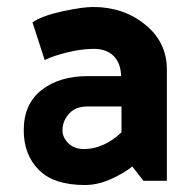

<svg xmlns="http://www.w3.org/2000/svg" viewBox="-20 -518 556 550"><path d="M159 -145Q159 -124 176 -107.5Q193 -91 221 -91Q248 -91 275.5 -103Q303 -115 328 -139V-213H230Q196 -213 177.5 -192Q159 -171 159 -145ZM223 12Q134 12 91 -31.5Q48 -75 48 -145Q48 -220 99 -260Q150 -300 232 -300H327Q326 -337 305.5 -357.5Q285 -378 249 -378Q215 -378 175 -368.5Q135 -359 108 -346L73 -454Q101 -473 158.5 -485.5Q216 -498 247 -498Q334 -498 396 -447.5Q458 -397 458 -319V0H391L359 -41Q332 -20 295.5 -4Q259 12 223 12Z"/></svg>

Font: Palanquin Dark
Style: Regular
Weight: 400
Designer: Pria Ravichandran
Version: Version 1.000